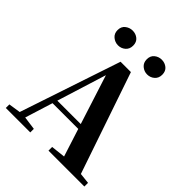

<svg xmlns="http://www.w3.org/2000/svg" viewBox="-253 -1104 1260 1260"><g transform="rotate(45 377.0 -474.0)"><path d="M244 -811Q216 -811 193.5 -829.5Q171 -848 171 -880Q171 -913 193.5 -930.5Q216 -948 244 -948Q273 -948 294.5 -930.5Q316 -913 316 -880Q316 -848 294.5 -829.5Q273 -811 244 -811ZM514 -811Q486 -811 464 -829.5Q442 -848 442 -880Q442 -913 464 -930.5Q486 -948 514 -948Q543 -948 564.5 -930.5Q586 -913 586 -880Q586 -848 564.5 -829.5Q543 -811 514 -811ZM14 0V-33L113 -48H132L241 -33V0ZM82 0 332 -747H428L683 0H524L315 -652H336L333 -638L134 0ZM194 -239 202 -273H522L530 -239ZM410 0V-34L545 -49H602L743 -34V0Z"/></g></svg>

Font: Noto Serif KR ExtraLight ExtraBold
Style: Regular
Weight: 800
Version: Version 2.003-H1;hotconv 1.1.1;makeotfexe 2.6.0